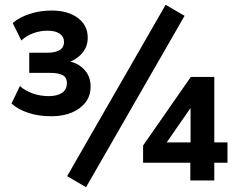

<svg xmlns="http://www.w3.org/2000/svg" viewBox="-20 -753 991 801"><path d="M195 -268Q141 -268 98.5 -282Q56 -296 28 -321L63 -394Q84 -375 115.5 -363.5Q147 -352 184 -352Q218 -352 238.5 -365.5Q259 -379 259 -406Q259 -431 240.5 -440Q222 -449 189 -449H102V-533H177Q209 -533 228 -543.5Q247 -554 247 -579Q247 -600 229 -612.5Q211 -625 178 -625Q148 -625 119 -614.5Q90 -604 69 -584L33 -657Q61 -681 104 -695Q147 -709 195 -709Q264 -709 305 -678Q346 -647 346 -596Q346 -555 319 -527Q292 -499 255 -490V-499Q285 -496 308 -482Q331 -468 344.5 -445.5Q358 -423 358 -392Q358 -353 336.5 -325.5Q315 -298 278.5 -283Q242 -268 195 -268ZM339 28 260 -18 671 -733 750 -687ZM774 0V-74H577V-146L776 -432H874V-159H929V-74H874V0ZM775 -159V-330H794L661 -138L660 -159Z"/></svg>

Font: Nunito Sans 12pt ExtraLight 11pt
Style: Bold
Weight: 700
Version: Version 3.101;gftools[0.9.27]